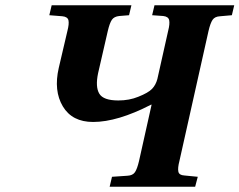

<svg xmlns="http://www.w3.org/2000/svg" viewBox="-20 -712 913 732"><path d="M168 -654 177 -692H481L472 -654L435 -651Q415 -649 406.5 -636.5Q398 -624 391 -594L354 -433Q343 -381 358.5 -355Q374 -329 431 -329Q473 -329 507 -343Q545 -358 559.5 -373Q574 -388 580 -411L621 -594Q628 -621 625 -635Q622 -649 602 -651L560 -654L569 -692H873L864 -654L819 -650Q799 -649 790.5 -636.5Q782 -624 775 -594L664 -98Q657 -71 660 -57.5Q663 -44 683 -43L734 -38L724 0H398L407 -38L466 -42Q486 -43 494.5 -55.5Q503 -68 510 -98L558 -313H556Q428 -247 335 -247Q255 -247 219.5 -306.5Q184 -366 204 -453L237 -594Q244 -621 241 -634.5Q238 -648 218 -650Z"/></svg>

Font: Heuristica
Style: Bold Italic
Weight: 700
Italic angle: -13°
Version: Version 1.0.2